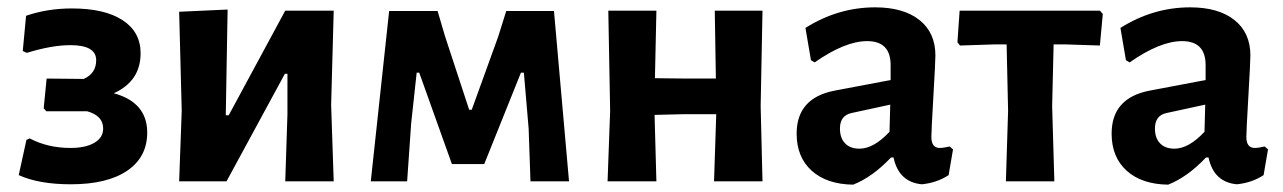

<svg xmlns="http://www.w3.org/2000/svg" viewBox="-20 -494 3495 523"><path d="M173 8Q86 8 31 -17L52 -113L61 -117Q110 -91 172 -91Q213 -91 237 -105Q261 -119 261 -144Q261 -179 217 -191H106L99 -199L107 -280L208 -279Q242 -294 242 -330Q242 -371 172 -371Q121 -371 53 -350L42 -355L51 -451Q109 -471 176 -471Q265 -471 314 -439Q363 -407 363 -349Q363 -273 290 -240Q381 -215 381 -133Q381 -66 326.5 -29Q272 8 173 8Z M468 0 475 -192 468 -462 600 -468 595 -180H603L757 -465H889L882 -208L889 0H757L763 -183V-293H756L597 0Z M990 0 1040 -464H1172L1192 -396L1258 -195H1265L1337 -394L1359 -464H1489L1530 0H1425L1420 -144L1407 -296H1399L1299 -47H1211L1122 -296H1115L1100 -158L1089 0Z M1635 0 1642 -192 1637 -465H1768L1764 -281L1850 -280H1930L1927 -465H2057L2052 -205L2057 0H1925L1931 -183H1844L1763 -181L1768 0Z M2364 -474Q2441 -474 2484.5 -439.5Q2528 -405 2528 -343Q2528 -326 2522.5 -231.5Q2517 -137 2517 -121Q2517 -91 2540 -91Q2550 -91 2567 -95L2576 -87L2564 -17Q2532 4 2491 8Q2428 2 2414 -65H2407Q2357 -12 2304 9Q2232 8 2191 -29Q2150 -66 2150 -130Q2150 -227 2253 -247L2406 -276V-317Q2406 -382 2342 -382Q2282 -382 2199 -324L2189 -330L2174 -418Q2263 -474 2364 -474ZM2405 -209 2299 -186Q2268 -179 2268 -144Q2268 -118 2282 -103.5Q2296 -89 2321 -89Q2360 -89 2403 -135Z M2720 0 2726 -192 2722 -373H2687L2595 -370L2588 -379L2594 -465H2976L2984 -456L2976 -370L2884 -373H2850L2846 -205L2852 0Z M3222 -474Q3299 -474 3342.5 -439.5Q3386 -405 3386 -343Q3386 -326 3380.5 -231.5Q3375 -137 3375 -121Q3375 -91 3398 -91Q3408 -91 3425 -95L3434 -87L3422 -17Q3390 4 3349 8Q3286 2 3272 -65H3265Q3215 -12 3162 9Q3090 8 3049 -29Q3008 -66 3008 -130Q3008 -227 3111 -247L3264 -276V-317Q3264 -382 3200 -382Q3140 -382 3057 -324L3047 -330L3032 -418Q3121 -474 3222 -474ZM3263 -209 3157 -186Q3126 -179 3126 -144Q3126 -118 3140 -103.5Q3154 -89 3179 -89Q3218 -89 3261 -135Z"/></svg>

Font: Alegreya Sans SC
Style: Bold
Weight: 700
Designer: Juan Pablo del Peral
Foundry: Huerta Tipografica
Version: Version 2.007